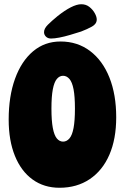

<svg xmlns="http://www.w3.org/2000/svg" viewBox="-20 -894 590 907"><path d="M261 -7Q188 -7 134 -46Q80 -85 50.5 -157.5Q21 -230 21 -329Q21 -439 51 -522Q81 -605 136 -651.5Q191 -698 266 -698Q346 -698 405.5 -653Q465 -608 497 -527.5Q529 -447 529 -340Q529 -237 496.5 -162.5Q464 -88 403.5 -47.5Q343 -7 261 -7ZM278 -225Q295 -225 308 -240Q321 -255 327.5 -289.5Q334 -324 334 -381Q334 -438 327.5 -472Q321 -506 308 -521Q295 -536 278 -536Q261 -536 248.5 -521Q236 -506 229.5 -472Q223 -438 223 -381Q223 -324 229.5 -289.5Q236 -255 248.5 -240Q261 -225 278 -225ZM188 -742Q188 -759 206 -777Q224 -795 252 -818Q286 -845 314.5 -859.5Q343 -874 364 -874Q386 -874 402 -861.5Q418 -849 427.5 -832Q437 -815 437 -802Q437 -781 414.5 -768.5Q392 -756 363 -745Q338 -737 311 -729Q284 -721 260.5 -716.5Q237 -712 221 -712Q206 -712 197 -721Q188 -730 188 -742Z"/></svg>

Font: DynaPuff Condensed SemiBold
Style: Regular
Weight: 600
Width: 3
Designer: Toshi Omagari, Jennifer Daniel
Foundry: Google Fonts
Version: Version 2.000